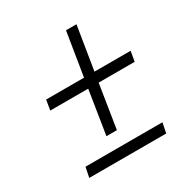

<svg xmlns="http://www.w3.org/2000/svg" viewBox="-143 -730 783 819"><g transform="rotate(-30 249.0 -320.5)"><path d="M268.5 -141H217L251 -355.5H64L72.5 -405H259L293.5 -618.5H345L310.5 -405H488.5L480 -355.5H302.5ZM443.5 -23.5H64.5L74.5 -73H453.5Z"/></g></svg>

Font: Roberto Sans Light
Style: Italic
Weight: 300
Italic angle: -11°
Designer: Google
Version: Version 1.00;June 11, 2020;FontCreator 12.0.0.2522 64-bit; t